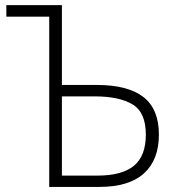

<svg xmlns="http://www.w3.org/2000/svg" viewBox="-20 -734 698 754"><path d="M173.3 0V-668.5H4.9V-713.9H223.1V-400.4H359.4Q482.4 -400.4 543.2 -353Q604 -305.7 604 -205.6Q604 -106 545.2 -53Q486.3 0 370.6 0ZM223.1 -44.4H362.8Q459 -44.4 505.9 -83Q552.7 -121.6 552.7 -205.6Q552.7 -293 500.2 -324.2Q447.8 -355.5 352.1 -355.5H223.1Z"/></svg>

Font: Open Sans Light
Style: Regular
Weight: 300
Designer: Monotype Design Team
Foundry: Monotype Imaging Inc.
Version: Version 3.000; ttfautohint (v1.8.4)